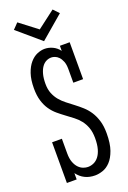

<svg xmlns="http://www.w3.org/2000/svg" viewBox="-165 -913 655 981"><g transform="rotate(-20 162.5 -422.5)"><path d="M23.9 0V-221.2H77.1V-142.1Q77.1 -112.3 84.7 -92.8Q92.3 -73.2 103.8 -61.5Q115.2 -49.8 128.7 -44.9Q142.1 -40 153.8 -40Q170.4 -40 185.5 -46.9Q200.7 -53.7 212.4 -68.6Q224.1 -83.5 231 -107.4Q237.8 -131.3 237.8 -166Q237.8 -199.2 229 -223.4Q220.2 -247.6 205.6 -265.9Q190.9 -284.2 172.4 -298.3Q153.8 -312.5 134.3 -326.9Q114.7 -341.3 96.2 -356.9Q77.6 -372.6 63 -393.8Q48.3 -415 39.6 -443.6Q30.8 -472.2 30.8 -511.2Q30.8 -558.6 42 -591.3Q53.2 -624 70.8 -644.5Q88.4 -665 109.6 -674.1Q130.9 -683.1 150.9 -683.1Q161.1 -683.1 172.1 -680.7Q183.1 -678.2 193.6 -673.3Q204.1 -668.5 213.4 -660.9Q222.7 -653.3 230 -643.1V-670.9H283.2V-470.2H230V-544.9Q230 -569.8 223.4 -586.2Q216.8 -602.5 207.3 -612.3Q197.8 -622.1 187 -626Q176.3 -629.9 168 -629.9Q152.8 -629.9 139.4 -623Q126 -616.2 116 -601.8Q106 -587.4 100.1 -565.4Q94.2 -543.5 94.2 -513.2Q94.2 -482.9 103.3 -460.7Q112.3 -438.5 126.7 -421.1Q141.1 -403.8 159.9 -389.2Q178.7 -374.5 198 -359.9Q217.3 -345.2 236.1 -328.4Q254.9 -311.5 269.3 -289.6Q283.7 -267.6 292.7 -238.5Q301.8 -209.5 301.8 -169.9Q301.8 -113.8 289.1 -78.1Q276.4 -42.5 257.3 -22.2Q238.3 -2 215.8 5.6Q193.4 13.2 173.8 13.2Q112.3 13.2 77.1 -34.2V0ZM287.1 -827.6 162.1 -720.7 37.1 -827.6 66.4 -857.9 162.1 -784.7 258.3 -857.9Z"/></g></svg>

Font: Stint Ultra Condensed
Style: Regular
Weight: 400
Width: 1
Designer: Astigmatic (AOETI)
Foundry: Astigmatic (AOETI)
Version: Version 1.000